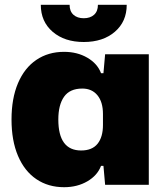

<svg xmlns="http://www.w3.org/2000/svg" viewBox="-20 -770 694 800"><path d="M28 -272Q28 -360 55 -423.5Q82 -487 131.5 -520.5Q181 -554 247 -554Q302 -554 344 -529.5Q386 -505 401 -465H411L418 -544H600V0H418L411 -79H401Q386 -39 344 -14.5Q302 10 247 10Q181 10 131.5 -23.5Q82 -57 55 -120.5Q28 -184 28 -272ZM409 -249V-295Q409 -345 386 -373Q363 -401 323 -401Q271 -401 247 -367Q223 -333 223 -272Q223 -143 318 -143Q364 -143 386.5 -171Q409 -199 409 -249ZM150 -750H270Q270 -723 286 -708.5Q302 -694 329 -694Q356 -694 372 -708.5Q388 -723 388 -750H508Q508 -680 458.5 -637.5Q409 -595 329 -595Q249 -595 199.5 -637.5Q150 -680 150 -750Z"/></svg>

Font: Mona Sans Black
Style: Regular
Weight: 900
Designer: Deni Anggara
Foundry: GitHub
Version: Version 2.000